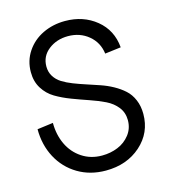

<svg xmlns="http://www.w3.org/2000/svg" viewBox="-109 -803 799 906"><g transform="rotate(-15 290.0 -350.0)"><path d="M296.9 16.1Q220.7 16.1 160.9 -19.5Q101.1 -55.2 68.1 -117.2Q35.2 -179.2 35.2 -255.9L112.8 -266.1Q112.8 -208.5 135 -161.1Q157.2 -113.8 200 -85.4Q242.7 -57.1 297.9 -57.1Q339.4 -57.1 375.2 -71.8Q411.1 -86.4 434.6 -116.7Q458 -147 458 -187Q458 -224.1 436.8 -251.2Q415.5 -278.3 381.8 -294.7Q348.1 -311 307.1 -325Q266.1 -338.9 225.1 -354.5Q184.1 -370.1 150.4 -390.1Q116.7 -410.2 95.5 -444.1Q74.2 -478 74.2 -523.9Q74.2 -579.6 103.8 -623.8Q133.3 -668 182.9 -691.9Q232.4 -715.8 292 -715.8Q380.9 -715.8 443.8 -664.6Q506.8 -613.3 514.2 -527.8L436 -518.1Q428.7 -574.2 387 -608.6Q345.2 -643.1 287.1 -643.1Q231.4 -643.1 191.7 -612.1Q151.9 -581.1 151.9 -530.8Q151.9 -503.9 165 -482.7Q178.2 -461.4 200.4 -447.5Q222.7 -433.6 251.5 -422.4Q280.3 -411.1 312 -400.9Q343.8 -390.6 375.7 -379.6Q407.7 -368.7 436.5 -352.8Q465.3 -336.9 487.5 -316.9Q509.8 -296.9 522.9 -266.1Q536.1 -235.4 536.1 -196.8Q536.1 -105 468 -44.4Q399.9 16.1 296.9 16.1Z"/></g></svg>

Font: Uncut Sans
Style: Regular
Weight: 400
Designer: Kasper Nordkvist
Foundry: UNCUT.wtf
Version: Version 1.304;Glyphs 3.2 (3246)